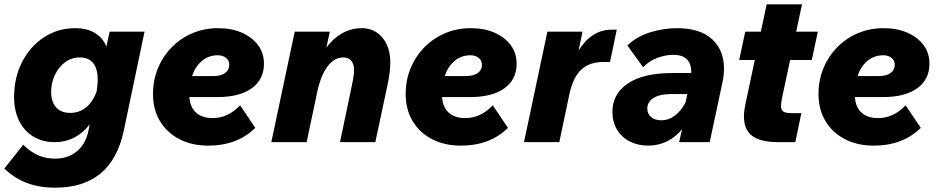

<svg xmlns="http://www.w3.org/2000/svg" viewBox="-43 -656 4334 886"><path d="M-23 122 64 12Q99 46 134 61Q169 76 212 76Q271 76 311.5 42.5Q352 9 365 -52L371 -82Q307 0 209 0Q154 0 111.5 -25.5Q69 -51 45.5 -98Q22 -145 22 -208Q22 -298 59 -370Q96 -442 160 -484Q224 -526 304 -526Q359 -526 395.5 -503.5Q432 -481 448 -441L463 -510H624L528 -52Q472 210 212 210Q139 210 81.5 188.5Q24 167 -23 122ZM193 -232Q193 -186 216 -160.5Q239 -135 282 -135Q321 -135 352.5 -159Q384 -183 403 -234Q405 -248 406.5 -263.5Q408 -279 408 -286Q408 -391 325 -391Q287 -391 257 -368.5Q227 -346 210 -309.5Q193 -273 193 -232Z M1135 -66Q1052 16 918 16Q842 16 784.5 -14Q727 -44 695 -97.5Q663 -151 663 -222Q663 -286 686 -341.5Q709 -397 750 -438.5Q791 -480 845.5 -503Q900 -526 963 -526Q1026 -526 1073.5 -505Q1121 -484 1148 -447.5Q1175 -411 1175 -362Q1175 -289 1118.5 -248.5Q1062 -208 960 -208H831Q834 -161 862 -136Q890 -111 938 -111Q1009 -111 1065 -170ZM962 -401Q920 -401 889 -375Q858 -349 843 -305H941Q976 -305 995.5 -319Q1015 -333 1015 -357Q1015 -377 1000 -389Q985 -401 962 -401Z M1209 0 1317 -510H1479L1463 -436Q1493 -478 1535.5 -502Q1578 -526 1626 -526Q1685 -526 1721.5 -482.5Q1758 -439 1758 -368Q1758 -324 1745 -263L1689 0H1526L1581 -263Q1586 -286 1588.5 -304Q1591 -322 1591 -332Q1591 -360 1578 -375.5Q1565 -391 1541 -391Q1499 -391 1468 -349Q1437 -307 1421 -232L1372 0Z M2301 -66Q2218 16 2084 16Q2008 16 1950.5 -14Q1893 -44 1861 -97.5Q1829 -151 1829 -222Q1829 -286 1852 -341.5Q1875 -397 1916 -438.5Q1957 -480 2011.5 -503Q2066 -526 2129 -526Q2192 -526 2239.5 -505Q2287 -484 2314 -447.5Q2341 -411 2341 -362Q2341 -289 2284.5 -248.5Q2228 -208 2126 -208H1997Q2000 -161 2028 -136Q2056 -111 2104 -111Q2175 -111 2231 -170ZM2128 -401Q2086 -401 2055 -375Q2024 -349 2009 -305H2107Q2142 -305 2161.5 -319Q2181 -333 2181 -357Q2181 -377 2166 -389Q2151 -401 2128 -401Z M2375 0 2483 -510H2645L2627 -423Q2687 -519 2780 -519H2803L2772 -370H2741Q2677 -370 2639 -334.5Q2601 -299 2584 -219L2538 0Z M3091 0 3104 -59Q3074 -23 3034.5 -3.5Q2995 16 2948 16Q2901 16 2863.5 -3Q2826 -22 2804.5 -57.5Q2783 -93 2783 -140Q2783 -223 2854.5 -271Q2926 -319 3059 -319H3147Q3148 -359 3128 -381Q3108 -403 3063 -403Q3030 -403 2992 -389.5Q2954 -376 2925 -346L2852 -446Q2894 -487 2956 -506.5Q3018 -526 3082 -526Q3187 -526 3242.5 -475.5Q3298 -425 3298 -339Q3298 -309 3290 -272L3232 0ZM3009 -101Q3043 -101 3072.5 -123.5Q3102 -146 3121 -185L3129 -222H3054Q3002 -222 2973 -204Q2944 -186 2944 -155Q2944 -131 2961 -116Q2978 -101 3009 -101Z M3399 -186 3440 -379H3368L3396 -510H3468L3495 -636H3658L3631 -510H3731L3703 -379H3603L3565 -200Q3561 -180 3561 -167Q3561 -149 3571.5 -141.5Q3582 -134 3607 -134H3655L3627 0H3551Q3467 0 3428.5 -28.5Q3390 -57 3390 -119Q3390 -146 3399 -186Z M4206 -66Q4123 16 3989 16Q3913 16 3855.5 -14Q3798 -44 3766 -97.5Q3734 -151 3734 -222Q3734 -286 3757 -341.5Q3780 -397 3821 -438.5Q3862 -480 3916.5 -503Q3971 -526 4034 -526Q4097 -526 4144.5 -505Q4192 -484 4219 -447.5Q4246 -411 4246 -362Q4246 -289 4189.5 -248.5Q4133 -208 4031 -208H3902Q3905 -161 3933 -136Q3961 -111 4009 -111Q4080 -111 4136 -170ZM4033 -401Q3991 -401 3960 -375Q3929 -349 3914 -305H4012Q4047 -305 4066.5 -319Q4086 -333 4086 -357Q4086 -377 4071 -389Q4056 -401 4033 -401Z"/></svg>

Font: Wix Madefor Text ExtraBold
Style: Italic
Weight: 800
Italic angle: -12°
Designer: Dalton Maag Ltd
Foundry: Dalton Maag Ltd
Version: Version 3.100